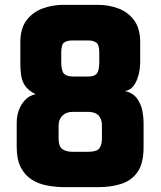

<svg xmlns="http://www.w3.org/2000/svg" viewBox="-20 -768 663 793"><path d="M250 5Q212 5 176 -1.5Q140 -8 111.5 -26Q83 -44 66 -76.5Q49 -109 49 -161V-261Q49 -288 57.5 -312Q66 -336 83 -354.5Q100 -373 127 -379Q97 -394 83.5 -414Q70 -434 67 -458.5Q64 -483 64 -509V-593Q64 -650 89 -683.5Q114 -717 154.5 -732.5Q195 -748 242 -748H383Q431 -748 470.5 -732.5Q510 -717 534.5 -683.5Q559 -650 559 -593V-509Q559 -497 556.5 -479Q554 -461 547 -442Q540 -423 528 -409Q516 -395 496 -392Q530 -384 546.5 -360.5Q563 -337 568 -310Q573 -283 573 -263V-161Q573 -92 547.5 -56.5Q522 -21 479 -8Q436 5 385 5ZM281 -141H343Q380 -141 390.5 -155.5Q401 -170 401 -195V-250Q401 -276 387 -291Q373 -306 344 -306H281Q268 -306 257.5 -302.5Q247 -299 239 -291.5Q231 -284 226.5 -273.5Q222 -263 222 -250V-195Q222 -165 236.5 -153Q251 -141 281 -141ZM281 -452H343Q364 -452 374 -459Q384 -466 387 -480Q390 -494 390 -512V-551Q390 -585 376.5 -593Q363 -601 344 -601H281Q257 -601 245 -592.5Q233 -584 233 -551V-512Q233 -476 244 -464Q255 -452 281 -452Z"/></svg>

Font: Exo Thin ExtraBold
Style: Regular
Weight: 800
Version: Version 2.000